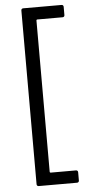

<svg xmlns="http://www.w3.org/2000/svg" viewBox="-60 -808 447 963"><g transform="rotate(-5 163.5 -326.5)"><path d="M95 121H288C294 121 298 117 298 111V69C298 63 294 59 288 59H160C158 59 156 57 156 55V-708C156 -710 158 -712 160 -712H288C294 -712 298 -716 298 -722V-764C298 -770 294 -774 288 -774H95C89 -774 85 -770 85 -764V111C85 117 89 121 95 121Z"/></g></svg>

Font: Elastic
Style: elastic
Weight: 400
Designer: Jeremy Tribby
Foundry: Tribby Type
Version: Version 1.422;hotconv 1.0.109;makeotfexe 2.5.65596